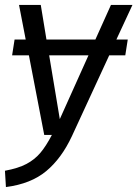

<svg xmlns="http://www.w3.org/2000/svg" viewBox="-24 -546 556 777"><path d="M447 -386H493L483 -322H418L267 5Q225 95 163 146.5Q101 198 0 211L-4 145Q50 135 83 117.5Q116 100 139 73Q162 46 186 0H155L93 -322H25L35 -386H80L53 -526H141L164 -386H362L425 -526H512ZM334 -322H175L218 -64Z"/></svg>

Font: Fira Sans Book
Style: Italic
Weight: 350
Italic angle: -8°
Designer: bBox Type GmbH & Carrois Corporate GbR & Edenspiekermann AG
Foundry: bBox Type GmbH & Carrois Corporate GbR & Edenspiekermann AG
Version: Version 4.301